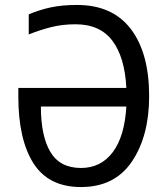

<svg xmlns="http://www.w3.org/2000/svg" viewBox="-20 -745 678 775"><path d="M490 -390H54V-355Q54 -182 115 -86Q176 10 307 10Q443 10 512.5 -93Q582 -196 582 -357Q582 -531 508 -628Q434 -725 291 -725Q230 -725 184 -715Q138 -705 96 -687V-606Q141 -624 186.5 -635.5Q232 -647 285 -647Q384 -647 434 -580Q484 -513 490 -390ZM145 -315H490Q483 -194 435 -130.5Q387 -67 307 -67Q222 -67 183.5 -131.5Q145 -196 145 -315Z"/></svg>

Font: Noto Sans UI SemiCondensed
Style: Regular
Weight: 400
Width: 4
Designer: Monotype Design Team
Foundry: Monotype Imaging Inc.
Version: 1.001